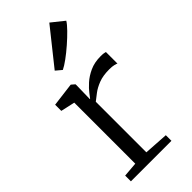

<svg xmlns="http://www.w3.org/2000/svg" viewBox="-271 -924 980 980"><g transform="rotate(-45 219.0 -434.0)"><path d="M37 0V-41.5L116.5 -48V-488.5L40 -505.5V-550L166.5 -566H169L187.5 -550V-534L185.5 -445H187.5Q192 -450.5 205.8 -468.8Q219.5 -487 243.2 -508.5Q267 -530 300.8 -545.5Q334.5 -561 379 -561Q393 -561 400.8 -559.8Q408.5 -558.5 413.5 -557V-473.5Q410.5 -476 397 -479.2Q383.5 -482.5 363 -482.5Q317 -482.5 285.8 -470.2Q254.5 -458 233.8 -442Q213 -426 197.5 -414V-49L329.5 -40.5V0ZM193 -648 161.5 -674.5 315.5 -867.5 383.5 -813Q374 -797 350.2 -772.8Q326.5 -748.5 297 -722.8Q267.5 -697 239.8 -676.8Q212 -656.5 194 -648Z"/></g></svg>

Font: Merriweather 20pt Light
Style: Regular
Weight: 300
Version: Version 2.100